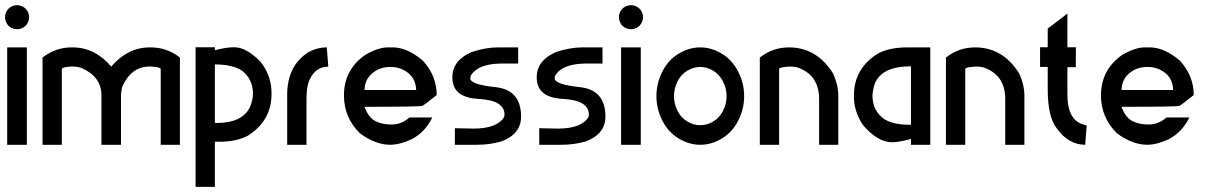

<svg xmlns="http://www.w3.org/2000/svg" viewBox="-28 -564 4732 748"><path d="M0 -379.4H76.7V0H0ZM38.6 -543.9Q50.3 -543.9 61.5 -537.8Q72.8 -531.7 79.1 -520.5Q85.4 -509.3 85.4 -497.1Q85.4 -484.9 79.1 -473.6Q72.8 -462.4 61.8 -456.3Q50.8 -450.2 38.6 -450.2Q26.4 -450.2 15.1 -456.3Q3.9 -462.4 -2.2 -473.6Q-8.3 -484.9 -8.3 -497.1Q-8.3 -509.3 -2 -520.5Q4.4 -531.7 15.4 -537.8Q26.4 -543.9 38.6 -543.9Z M251 -379.4H255.4Q341.3 -379.4 405.3 -304.7Q469.7 -379.4 555.7 -379.4H559.6Q622.1 -379.4 672.9 -339.8V0H598.1V-295.9Q593.8 -303.2 561 -304.7H554.2Q482.9 -304.7 447.8 -225.1Q443.4 -204.6 443.4 -192.4V0H367.2V-192.4Q367.2 -264.6 290.5 -298.8Q273.9 -304.7 256.8 -304.7H249.5Q216.8 -303.2 212.9 -295.9V0H137.7V-339.8Q188.5 -379.4 251 -379.4Z M733.9 -379.9H809.1V-368.2Q853.5 -379.9 881.3 -379.9H885.3Q931.6 -379.9 987.3 -323.2Q1029.8 -268.6 1029.8 -202.6V-197.3Q1029.8 -94.2 938 -35.6Q894 -11.7 824.7 -11.7H809.1V164.1H733.9ZM809.1 -313V-85H817.4Q913.6 -85 944.8 -144.5Q957.5 -173.3 957.5 -199.7Q957.5 -253.4 916.5 -287.6Q878.9 -313 809.1 -313Z M1245.1 -379.4 1251 -304.2Q1194.8 -304.2 1172.9 -240.2Q1166 -216.8 1166 -173.3V0H1090.8V-194.8Q1090.8 -306.2 1171.4 -359.4Q1207 -379.4 1245.1 -379.4Z M1593.3 -213.4Q1591.8 -254.9 1564 -278.3Q1534.2 -303.2 1492.7 -303.2Q1451.2 -303.2 1421.9 -278.3Q1393.6 -254.9 1392.1 -213.4ZM1483.4 -379.4H1502Q1558.6 -379.4 1619.6 -327.6Q1673.3 -268.6 1673.3 -193.8Q1625.5 -155.3 1617.4 -151.6Q1609.4 -147.9 1392.1 -147.9Q1407.2 -106.4 1434.1 -92.5Q1460.9 -78.6 1498.8 -78.9Q1536.6 -79.1 1566.9 -106.4H1656.2Q1628.9 -49.3 1575.7 -21.5Q1528.8 0 1492.2 0Q1435.1 0 1374.5 -44.4Q1312 -105.5 1312 -192.4Q1312 -292.5 1395.5 -350.6Q1445.8 -379.4 1483.4 -379.4Z M1912.6 -379.4H1990.7V-316.4H1921.4Q1833 -314.9 1805.7 -268.6L1804.2 -258.8Q1804.2 -234.9 1903.1 -224.4Q2002 -213.9 2002 -109.4Q2002 -41.5 1924.3 -12.7Q1878.9 0 1832 0H1744.1V-64.5L1816.4 -63Q1908.2 -63 1936 -107.9L1937.5 -117.7Q1937.5 -173.3 1835.9 -178.7Q1734.4 -184.1 1734.4 -261.7V-263.2Q1734.4 -328.6 1809.6 -361.3Q1864.3 -379.4 1912.6 -379.4Z M2241.2 -379.4H2319.3V-316.4H2250Q2161.6 -314.9 2134.3 -268.6L2132.8 -258.8Q2132.8 -234.9 2231.7 -224.4Q2330.6 -213.9 2330.6 -109.4Q2330.6 -41.5 2252.9 -12.7Q2207.5 0 2160.6 0H2072.8V-64.5L2145 -63Q2236.8 -63 2264.6 -107.9L2266.1 -117.7Q2266.1 -173.3 2164.6 -178.7Q2063 -184.1 2063 -261.7V-263.2Q2063 -328.6 2138.2 -361.3Q2192.9 -379.4 2241.2 -379.4Z M2391.6 -379.4H2468.3V0H2391.6ZM2430.2 -543.9Q2441.9 -543.9 2453.1 -537.8Q2464.4 -531.7 2470.7 -520.5Q2477.1 -509.3 2477.1 -497.1Q2477.1 -484.9 2470.7 -473.6Q2464.4 -462.4 2453.4 -456.3Q2442.4 -450.2 2430.2 -450.2Q2418 -450.2 2406.7 -456.3Q2395.5 -462.4 2389.4 -473.6Q2383.3 -484.9 2383.3 -497.1Q2383.3 -509.3 2389.6 -520.5Q2396 -531.7 2407 -537.8Q2418 -543.9 2430.2 -543.9Z M2700.2 -303.2Q2674.3 -303.2 2649.7 -288.6Q2625 -273.9 2611.3 -246.6Q2597.7 -219.2 2597.7 -189.5Q2597.7 -160.2 2611.1 -133.1Q2624.5 -106 2648.9 -91.1Q2673.3 -76.2 2700.2 -76.2Q2727.1 -76.2 2751.5 -91.1Q2775.9 -106 2789.3 -133.1Q2802.7 -160.2 2802.7 -189.5Q2802.7 -219.2 2788.8 -246.6Q2774.9 -273.9 2750.5 -288.6Q2726.1 -303.2 2700.2 -303.2ZM2700.2 -379.4Q2743.2 -379.4 2783.9 -355Q2824.7 -330.6 2847.9 -284.9Q2871.1 -239.3 2871.1 -189.5Q2871.1 -140.1 2848.6 -95.2Q2826.2 -50.3 2785.4 -25.1Q2744.6 0 2700.2 0Q2655.8 0 2615 -25.1Q2574.2 -50.3 2551.8 -95.2Q2529.3 -140.1 2529.3 -189.5Q2529.3 -239.3 2552.2 -284.9Q2575.2 -330.6 2616 -355Q2656.7 -379.4 2700.2 -379.4Z M3045.4 -379.4Q3154.8 -379.4 3218.3 -276.4Q3237.8 -231.9 3237.8 -191.4V0H3163.1V-178.2Q3163.1 -273.4 3076.7 -301.8Q3062.5 -304.7 3051.3 -304.7Q3011.2 -303.2 3007.3 -295.9V0H2932.1V-339.8Q2982.9 -379.4 3045.4 -379.4Z M3596.2 -379.4V0H3521V-22.5Q3472.2 -9.8 3447.8 -9.8Q3390.6 -9.8 3333 -78.1Q3298.8 -130.9 3298.8 -187V-192.4Q3298.8 -293 3385.3 -351.1Q3429.7 -379.4 3508.3 -379.4ZM3371.1 -189.9Q3371.1 -132.3 3418 -99.1Q3455.1 -78.1 3509.8 -78.1H3521V-305.7Q3405.8 -305.7 3379.4 -236.3Q3371.1 -209 3371.1 -189.9Z M3770.5 -379.4Q3879.9 -379.4 3943.4 -276.4Q3962.9 -231.9 3962.9 -191.4V0H3888.2V-178.2Q3888.2 -273.4 3801.8 -301.8Q3787.6 -304.7 3776.4 -304.7Q3736.3 -303.2 3732.4 -295.9V0H3657.2V-339.8Q3708 -379.4 3770.5 -379.4Z M4053.7 -452.6 4130.4 -511.2V-379.9H4163.6L4163.1 -302.2H4130.4V-195.3Q4130.4 -94.7 4195.3 -78.1L4205.6 -75.2L4199.7 0Q4134.8 0 4088.9 -64Q4053.7 -108.4 4053.7 -216.8V-303.2H4023.9V-379.9H4053.7Z M4542.5 -213.4Q4541 -254.9 4513.2 -278.3Q4483.4 -303.2 4441.9 -303.2Q4400.4 -303.2 4371.1 -278.3Q4342.8 -254.9 4341.3 -213.4ZM4432.6 -379.4H4451.2Q4507.8 -379.4 4568.8 -327.6Q4622.6 -268.6 4622.6 -193.8Q4574.7 -155.3 4566.7 -151.6Q4558.6 -147.9 4341.3 -147.9Q4356.4 -106.4 4383.3 -92.5Q4410.2 -78.6 4448 -78.9Q4485.8 -79.1 4516.1 -106.4H4605.5Q4578.1 -49.3 4524.9 -21.5Q4478 0 4441.4 0Q4384.3 0 4323.7 -44.4Q4261.2 -105.5 4261.2 -192.4Q4261.2 -292.5 4344.7 -350.6Q4395 -379.4 4432.6 -379.4Z"/></svg>

Font: Gasq
Style: Regular
Weight: 400
Designer: Husham Jawad
Version: Version 1.00;December 29, 2020;FontCreator 13.0.0.2683 32-bi